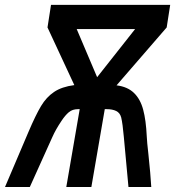

<svg xmlns="http://www.w3.org/2000/svg" viewBox="-62 -746 699 766"><path d="M234.5 -406.5 127.5 -636.5 141.5 -726.5H617L603 -636.5L403 -405.5Q447 -400 472.5 -375.2Q498 -350.5 509.2 -308.5Q520.5 -266.5 523.5 -202Q524.5 -179 530 -131.5Q538.5 -51.5 541.5 0H450.5L432 -200Q427.5 -252 421.5 -277.5Q416.5 -296 401.5 -303.2Q386.5 -310.5 364 -310.5H356L302.5 0H202.5L256 -310.5H249Q227 -310.5 212.5 -298.2Q198 -286 183.5 -264Q160 -229 147 -199.5L57 0H-42L51.5 -219.5Q80.5 -287.5 101.8 -323Q123 -358.5 153.8 -379.2Q184.5 -400 234.5 -406.5ZM477 -630H244L325.5 -438Z"/></svg>

Font: JuliaMono SemiBold
Style: Italic
Weight: 600
Italic angle: -9°
Monospace: yes
Designer: cormullion
Foundry: corm
Version: Version 0.056; ttfautohint (v1.8.4)